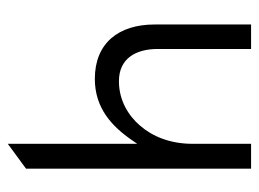

<svg xmlns="http://www.w3.org/2000/svg" viewBox="-106 -570 666 494"><g transform="rotate(-90 227.0 -323.0)"><path d="M40 -10H104V-161C104 -218 123 -264 151 -296C176 -325 215 -350 265 -350C324 -350 348 -306 348 -250V-10H411V-258C411 -351 363 -412 271 -412C195 -412 148 -367 113 -316L104 -303V-636L40 -589Z"/></g></svg>

Font: Charger Sport
Style: Lit
Weight: 300
Designer: Jasper
Foundry: Cannot Into Space Fonts
Version: Version 1.1